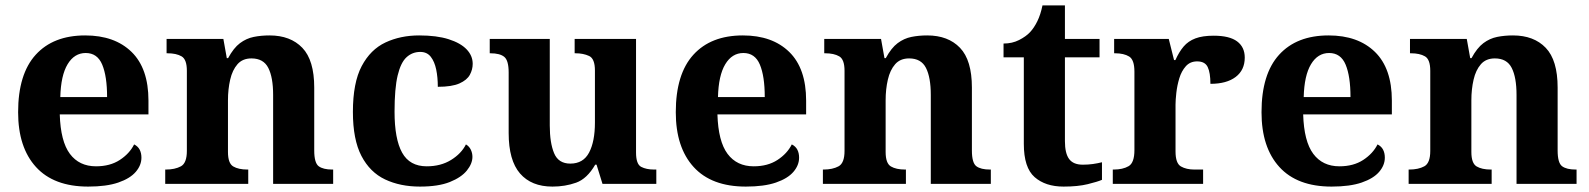

<svg xmlns="http://www.w3.org/2000/svg" viewBox="-20 -680 5876 710"><path d="M306 10Q179 10 113 -62.5Q47 -135 47 -265Q47 -406 112 -477.5Q177 -549 295 -549Q404 -549 466.5 -488Q529 -427 529 -308V-257H201Q204 -157 238.5 -111Q273 -65 335 -65Q387 -65 423 -88.5Q459 -112 476 -146Q490 -139 496.5 -126.5Q503 -114 503 -97Q503 -69 482 -44.5Q461 -20 417.5 -5Q374 10 306 10ZM376 -321Q376 -398 358 -441Q340 -484 297 -484Q255 -484 230 -442.5Q205 -401 203 -321Z M591 0V-53H593Q627 -53 649 -65Q671 -77 671 -122V-418.4Q671 -460.2 651.5 -471.6Q632 -483 599 -483H596V-536H806L818.7 -465H823.5Q844 -503 867.5 -520.5Q891 -538 918.3 -543.5Q945.7 -549 976.9 -549Q1054 -549 1098 -503.2Q1142 -457.4 1142 -356V-123.8Q1142 -77.6 1158.5 -65.3Q1175 -53 1209 -53H1212V0H990V-329Q990 -394 972.1 -429Q954.3 -464 909.8 -464Q877 -464 858.2 -442.5Q839.3 -420.9 831.2 -385.5Q823 -350.1 823 -309V-118Q823 -76 842.5 -64.5Q862 -53 895 -53H898V0Z M1533 10Q1460 10 1404 -16.5Q1348 -43 1316.5 -103.5Q1285 -164 1285 -266Q1285 -374 1317.5 -435.5Q1350 -497 1405.5 -523Q1461 -549 1530 -549Q1595 -549 1639 -535Q1683 -521 1705.5 -497.5Q1728 -474 1728 -444Q1728 -423 1717.5 -403.5Q1707 -384 1679 -371.5Q1651 -359 1599 -359Q1599 -394 1593 -423Q1587 -452 1573 -470Q1559 -488 1534 -488Q1505 -488 1483.5 -468.5Q1462 -449 1450.5 -401Q1439 -353 1439 -267Q1439 -166 1467 -115.5Q1495 -65 1558 -65Q1610 -65 1648 -88.5Q1686 -112 1703 -146Q1715 -139 1721 -126.5Q1727 -114 1727 -100Q1727 -75 1706.5 -49.5Q1686 -24 1643.5 -7Q1601 10 1533 10Z M2023 10Q1945 10 1903 -38.5Q1861 -87 1861 -188V-412Q1861 -456 1845 -469.5Q1829 -483 1793 -483H1791V-536H2013V-216Q2013 -152 2029 -113.5Q2045 -75 2089 -75Q2137 -75 2158.5 -116Q2180 -157 2180 -227V-419Q2180 -463 2158.5 -473Q2137 -483 2108 -483H2105V-536H2332V-116Q2332 -73 2351 -63Q2370 -53 2399 -53H2407V0H2208L2186 -71H2181Q2151 -19 2110.5 -4.5Q2070 10 2023 10Z M2738 10Q2611 10 2545 -62.5Q2479 -135 2479 -265Q2479 -406 2544 -477.5Q2609 -549 2727 -549Q2836 -549 2898.5 -488Q2961 -427 2961 -308V-257H2633Q2636 -157 2670.5 -111Q2705 -65 2767 -65Q2819 -65 2855 -88.5Q2891 -112 2908 -146Q2922 -139 2928.5 -126.5Q2935 -114 2935 -97Q2935 -69 2914 -44.5Q2893 -20 2849.5 -5Q2806 10 2738 10ZM2808 -321Q2808 -398 2790 -441Q2772 -484 2729 -484Q2687 -484 2662 -442.5Q2637 -401 2635 -321Z M3023 0V-53H3025Q3059 -53 3081 -65Q3103 -77 3103 -122V-418.4Q3103 -460.2 3083.5 -471.6Q3064 -483 3031 -483H3028V-536H3238L3250.7 -465H3255.5Q3276 -503 3299.5 -520.5Q3323 -538 3350.3 -543.5Q3377.7 -549 3408.9 -549Q3486 -549 3530 -503.2Q3574 -457.4 3574 -356V-123.8Q3574 -77.6 3590.5 -65.3Q3607 -53 3641 -53H3644V0H3422V-329Q3422 -394 3404.1 -429Q3386.3 -464 3341.8 -464Q3309 -464 3290.2 -442.5Q3271.3 -420.9 3263.2 -385.5Q3255 -350.1 3255 -309V-118Q3255 -76 3274.5 -64.5Q3294 -53 3327 -53H3330V0Z M3913 10Q3846 10 3806 -25Q3766 -60 3766 -148V-468H3691V-519Q3723 -519 3748.5 -532Q3774 -545 3789 -561Q3804 -577 3816 -601.5Q3828 -626 3835 -660H3918V-536H4046V-468H3918V-158Q3918 -113 3933.5 -92Q3949 -71 3984 -71Q4004 -71 4021.5 -73.5Q4039 -76 4055 -80V-15Q4039 -8 4002.5 1Q3966 10 3913 10Z M4095 0V-53H4098Q4132 -53 4153.5 -65.5Q4175 -78 4175 -125V-415Q4175 -459 4155.5 -471Q4136 -483 4103 -483H4100V-536H4302L4321.5 -458H4326.6Q4340 -488 4357 -508Q4374 -528 4400.5 -538Q4427 -548 4468 -548Q4526.6 -548 4554.8 -526.9Q4583 -505.8 4583 -467Q4583 -421 4549.5 -395.5Q4516 -370 4456 -370Q4456 -411 4446 -432Q4436 -453 4407 -453Q4381 -453 4365 -435Q4349 -417 4341 -390.5Q4333 -364 4330 -337Q4327 -310 4327 -293V-120Q4327 -76 4347 -64.5Q4367 -53 4397 -53H4429V0Z M4904 10Q4777 10 4711 -62.5Q4645 -135 4645 -265Q4645 -406 4710 -477.5Q4775 -549 4893 -549Q5002 -549 5064.5 -488Q5127 -427 5127 -308V-257H4799Q4802 -157 4836.5 -111Q4871 -65 4933 -65Q4985 -65 5021 -88.5Q5057 -112 5074 -146Q5088 -139 5094.5 -126.5Q5101 -114 5101 -97Q5101 -69 5080 -44.5Q5059 -20 5015.5 -5Q4972 10 4904 10ZM4974 -321Q4974 -398 4956 -441Q4938 -484 4895 -484Q4853 -484 4828 -442.5Q4803 -401 4801 -321Z M5189 0V-53H5191Q5225 -53 5247 -65Q5269 -77 5269 -122V-418.4Q5269 -460.2 5249.5 -471.6Q5230 -483 5197 -483H5194V-536H5404L5416.7 -465H5421.5Q5442 -503 5465.5 -520.5Q5489 -538 5516.3 -543.5Q5543.7 -549 5574.9 -549Q5652 -549 5696 -503.2Q5740 -457.4 5740 -356V-123.8Q5740 -77.6 5756.5 -65.3Q5773 -53 5807 -53H5810V0H5588V-329Q5588 -394 5570.1 -429Q5552.3 -464 5507.8 -464Q5475 -464 5456.2 -442.5Q5437.3 -420.9 5429.2 -385.5Q5421 -350.1 5421 -309V-118Q5421 -76 5440.5 -64.5Q5460 -53 5493 -53H5496V0Z"/></svg>

Font: Noto Serif Khojki
Style: Regular
Weight: 400
Designer: Juan Bruce
Version: Version 2.002